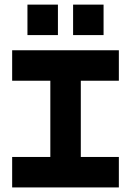

<svg xmlns="http://www.w3.org/2000/svg" viewBox="-20 -820 606 840"><path d="M33.2 -600.1H500V-466.8H333.5V-133.3H500V0H33.2V-133.3H200.2V-466.8H33.2ZM233.4 -666.5H100.1V-799.8H233.4ZM433.1 -666.5H299.8V-799.8H433.1Z"/></svg>

Font: Malkor
Style: Bold
Weight: 700
Version: Version 1.3